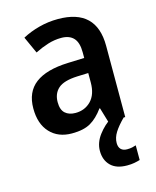

<svg xmlns="http://www.w3.org/2000/svg" viewBox="-117 -634 771 947"><g transform="rotate(-15 268.5 -160.0)"><path d="M270 -553Q466 -553 466 -364V0H379L357 -74H354Q323 -31 287.5 -10.5Q252 10 192 10Q122 10 80.5 -34.5Q39 -79 39 -158Q39 -242 95 -284.5Q151 -327 262 -331L346 -334V-363Q346 -413 324.5 -436Q303 -459 262 -459Q227 -459 193.5 -448.5Q160 -438 126 -421L87 -507Q126 -528 173 -540.5Q220 -553 270 -553ZM289 -255Q220 -252 191.5 -226.5Q163 -201 163 -157Q163 -118 182.5 -100.5Q202 -83 235 -83Q283 -83 314.5 -115.5Q346 -148 346 -209V-257ZM392 113Q392 134 403 145Q414 156 434 156Q449 156 460.5 153.5Q472 151 480 148V223Q467 227 451 230Q435 233 414 233Q359 233 330.5 204.5Q302 176 302 129Q302 87 331 48.5Q360 10 399 -14L458 0Q425 33 408.5 59.5Q392 86 392 113Z"/></g></svg>

Font: Noto Sans Gujarati SemiCondensed SemiBold
Style: Regular
Weight: 600
Width: 4
Designer: Jelle Bosma - Monotype Design Team, Universal Thirst
Foundry: Monotype Imaging Inc.
Version: Version 2.106; ttfautohint (v1.8.4.7-5d5b)